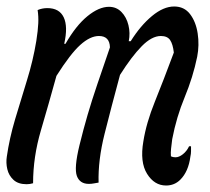

<svg xmlns="http://www.w3.org/2000/svg" viewBox="-26 -563 646 592"><path d="M90 -532Q104 -538 120 -538Q157 -538 170.5 -509.5Q184 -481 172 -428H176Q208 -484 243.5 -513Q279 -542 310 -542Q333 -542 348.5 -526Q364 -510 370 -485.5Q376 -461 371 -436H377Q407 -484 442.5 -513.5Q478 -543 511 -543Q542 -543 560 -519.5Q578 -496 583.5 -460Q589 -424 582 -388Q569 -325 543.5 -263.5Q518 -202 505 -134Q503 -118 501.5 -105Q500 -92 501 -81Q507 -78 515 -78Q526 -78 538 -87.5Q550 -97 557 -112H563Q563 -104 563 -96.5Q563 -89 561 -80Q555 -34 530 -9Q512 9 486 9Q450 9 427.5 -27Q405 -63 416 -127Q425 -184 451.5 -249.5Q478 -315 510 -401Q507 -427 498.5 -439.5Q490 -452 470 -452Q442 -452 411 -420.5Q380 -389 344 -332Q317 -232 296.5 -150.5Q276 -69 278 0Q271 1 263.5 2.5Q256 4 248 4Q220 4 211 -20.5Q202 -45 219 -115Q231 -164 244 -208.5Q257 -253 274 -303Q291 -353 313 -417Q312 -452 279 -452Q252 -452 221.5 -424.5Q191 -397 148 -329Q124 -242 100 -160.5Q76 -79 76 2Q66 5 56 5Q30 5 15.5 -8.5Q1 -22 -3.5 -41.5Q-8 -61 -5 -80Q3 -136 20.5 -195Q38 -254 57 -315Q76 -376 86 -437Q91 -469 92 -491Q93 -513 90 -532Z"/></svg>

Font: Recursive Mn Csl St
Style: Italic
Weight: 400
Italic angle: -15°
Monospace: yes
Version: Version 1.079;hotconv 1.0.112;makeotfexe 2.5.65598; ttfautoh